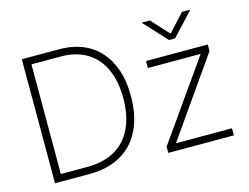

<svg xmlns="http://www.w3.org/2000/svg" viewBox="-101 -920 1409 1088"><g transform="rotate(-15 603.5 -376.0)"><path d="M298.3 0H121.1V-42H296.4Q393.6 -42 460.2 -80.6Q526.9 -119.1 560.8 -191.9Q594.7 -264.6 594.7 -365.7Q594.7 -465.8 562 -537.4Q529.3 -608.9 466.3 -647.2Q403.3 -685.5 312 -685.5H119.6V-727.5H314Q416.5 -727.5 489.3 -684.3Q562 -641.1 600.8 -560.1Q639.6 -479 639.6 -365.7Q639.6 -251 599.6 -168.9Q559.6 -86.9 483.2 -43.5Q406.7 0 298.3 0ZM141.6 -727.5V0H96.2V-727.5ZM760.7 0V-36.6L1081.1 -491.7V-494.6H773.4V-535.6H1135.7V-497.1L818.4 -43.9V-41.5H1145.5V0ZM854 -752 948.2 -649.4 1042.5 -752H1089.4V-749.5L965.8 -616.7H930.7L807.6 -749.5V-752Z"/></g></svg>

Font: Inter 20pt ExtraLight
Style: Regular
Weight: 250
Version: Version 4.001;git-66647c0bb